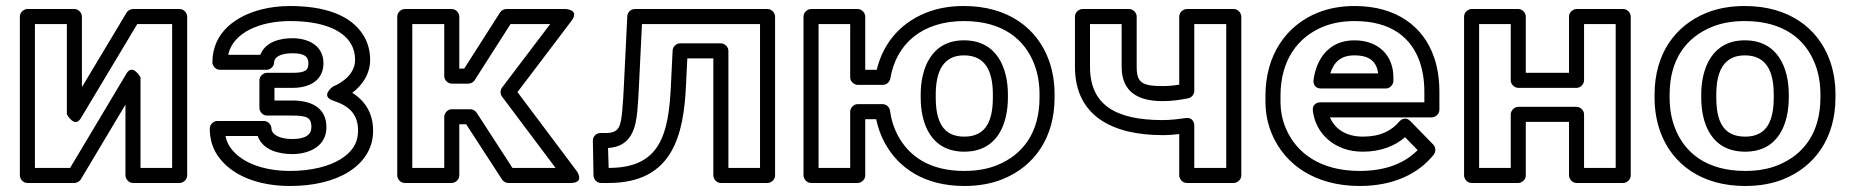

<svg xmlns="http://www.w3.org/2000/svg" viewBox="-20 -583 6155 638"><path d="M436.1 -503H552V-25H446.9V-326C446.9 -326 421 -373.3 400.4 -338.8L213 -25H96V-503H202.2V-203C202.2 -203 228 -155.7 248.6 -190.2ZM421.9 -553C414.7 -553 405.2 -548.7 400.5 -540.8L252.2 -293.4V-528C252.2 -538.7 242.3 -553 227.2 -553H71C60.3 -553 46 -543.1 46 -528V0C46 10.7 55.9 25 71 25H227.2C234.4 25 244 20.7 248.7 12.8L396.9 -235.4V0C396.9 10.7 406.8 25 421.9 25H577C587.7 25 602 15.1 602 0V-528C602 -538.7 592.1 -553 577 -553Z M1064.7 -160C1064.7 -228.1 1010.5 -249 951.7 -249H892V-291H951.7C1005.8 -291 1054.8 -313.6 1054.8 -373C1054.8 -432.7 1002.9 -456 951.7 -456C910.6 -456 861.9 -444.4 845.2 -401H738.3C754.4 -475.7 845.1 -513 944 -513C1046.2 -513 1117.5 -486.3 1146.3 -437.3C1155.3 -422.1 1159.9 -404.8 1159.9 -384C1159.9 -343.5 1127.9 -313 1085.9 -295C1085.9 -295 1042 -263.4 1088 -248.3C1140.2 -231 1169.8 -203.6 1169.8 -149C1169.8 -103.6 1146 -75.4 1111.2 -53.7C1073.1 -30.1 1013.9 -15 944 -15C847.5 -15 775.8 -47 743.7 -95.3C736.7 -105.9 732 -117.8 729.3 -131H836.3C853.9 -82.8 908.6 -71 951.7 -71C1005.8 -71 1064.7 -96 1064.7 -160ZM1014.7 -160C1014.7 -136.8 996.8 -121 951.7 -121C905 -121 882.1 -138.2 882.1 -156C882.1 -166.7 872.2 -181 857.1 -181H702C691.3 -181 677 -171.1 677 -156C677 -123.3 685.2 -93.2 702.1 -67.7C747.5 0.7 838.3 35 944 35C1020.7 35 1088.5 19.2 1137.6 -11.3C1180.9 -38.2 1219.8 -82.1 1219.8 -149C1219.8 -207.3 1192.4 -248.7 1150.4 -274.6C1181.7 -297.9 1209.9 -335 1209.9 -384C1209.9 -412.5 1203.2 -439.3 1189.4 -462.7C1145.9 -536.7 1051.4 -563 944 -563C909.8 -563 877.4 -559.1 847 -551.2C767.9 -530.7 685.8 -477.9 685.8 -376C685.8 -365.3 695.7 -351 710.8 -351H865.9C876.6 -351 890.9 -360.9 890.9 -376C890.9 -390.9 908 -406 951.7 -406C993.2 -406 1004.8 -394 1004.8 -373C1004.8 -351 996.9 -341 951.7 -341H867C856.3 -341 842 -331.1 842 -316V-224C842 -213.3 851.9 -199 867 -199H951.7C1004 -199 1014.7 -190 1014.7 -160Z M1542.8 -220H1481.2C1466.1 -220 1456.2 -205.7 1456.2 -195V-25H1350V-503H1456.2V-330C1456.2 -314.9 1470.5 -305 1481.2 -305H1536.2C1544.8 -305 1552.9 -309.7 1557.3 -316.5L1676.4 -503H1808.2L1648.3 -292.1C1641.6 -283.2 1641.7 -270.6 1648.2 -262L1826.1 -25H1682.9L1563.8 -208.6C1559.1 -215.7 1550.8 -220 1542.8 -220ZM1529.2 -170 1648.3 13.6C1652.7 20.3 1660.8 25 1669.3 25H1876.1C1925.4 25 1896.1 -15 1896.1 -15L1699.5 -276.9L1878.4 -512.9C1908.2 -552.2 1858.5 -553 1858.5 -553H1662.7C1654.6 -553 1646.2 -548.7 1641.6 -541.5L1522.5 -355H1506.2V-528C1506.2 -538.7 1496.3 -553 1481.2 -553H1325C1314.3 -553 1300 -543.1 1300 -528V0C1300 10.7 1309.9 25 1325 25H1481.2C1491.9 25 1506.2 15.1 1506.2 0V-170Z M2505.5 -503V-25H2400.4V-414C2400.4 -429.1 2386.1 -439 2375.4 -439H2240.1C2226.4 -439 2215.7 -427.4 2215.1 -415.2L2209.6 -304.2C2202.3 -134.9 2173.8 -25 2002.5 -25C2002.1 -46 2000.9 -69.8 2000.5 -91.2C2079.2 -95.6 2092.8 -160.1 2097.8 -214.2C2100 -238.4 2101.9 -267.7 2103.4 -301.9L2113.2 -503ZM2555.5 -528C2555.5 -538.7 2545.6 -553 2530.5 -553H2089.4C2077.2 -553 2065.1 -542.9 2064.4 -529.2L2053.4 -304.1C2051.8 -270.3 2050.2 -241.9 2048 -218.8C2042.6 -161.2 2038 -141 1991.5 -141H1975C1960.5 -141 1949.8 -128.9 1950 -115.5L1952.2 0.5C1952.4 12.1 1962.8 25 1977.2 25H2002.5C2214.3 25 2252.2 -132.1 2259.6 -301.8L2263.9 -389H2350.4V0C2350.4 10.7 2360.3 25 2375.4 25H2530.5C2541.2 25 2555.5 15.1 2555.5 0Z M2830.1 -301H2913.7C2926.2 -301 2936.5 -310.9 2938.4 -321.9C2957.7 -437.2 3044 -513 3183.2 -513C3312 -513 3386.3 -452 3417.7 -367.3C3428.7 -337.7 3434.3 -305.1 3434.3 -269V-259C3434.3 -142.9 3379.6 -68.8 3292.1 -33.7C3261.5 -21.4 3225.7 -15 3184.3 -15C3067.5 -15 2999.5 -64.9 2962.7 -134.2C2949.9 -158.4 2941.4 -185.3 2937.4 -215.3C2935.7 -227.6 2924.9 -237 2912.6 -237H2830.1C2815 -237 2805.1 -222.7 2805.1 -212V-25H2700V-503H2805.1V-326C2805.1 -310.9 2819.4 -301 2830.1 -301ZM2855.1 -351V-528C2855.1 -538.7 2845.2 -553 2830.1 -553H2675C2664.3 -553 2650 -543.1 2650 -528V0C2650 10.7 2659.9 25 2675 25H2830.1C2840.8 25 2855.1 15.1 2855.1 0V-187H2891.5C2896.9 -160.9 2906 -134.5 2918.6 -110.8C2963.8 -25.4 3051.3 35 3184.3 35C3230.9 35 3273.2 27.8 3310.7 12.7C3416.8 -29.8 3484.3 -124.9 3484.3 -259V-269C3484.3 -310.3 3477.8 -349 3464.6 -384.7C3426 -489 3330.1 -563 3183.2 -563C3142.8 -563 3105.8 -557.5 3072.3 -546.2C2980.9 -515.1 2916.1 -446.6 2893.3 -351ZM3329.2 -269C3329.2 -355.7 3293.6 -449 3183.2 -449C3073.7 -449 3039.4 -353.8 3039.4 -269V-259C3039.4 -172 3073.3 -79 3184.3 -79C3295 -79 3329.2 -172.1 3329.2 -259ZM3279.2 -269V-259C3279.2 -179.7 3255 -129 3184.3 -129C3113.3 -129 3089.4 -179.6 3089.4 -259V-269C3089.4 -346.3 3114.6 -399 3183.2 -399C3253.8 -399 3279.2 -347.4 3279.2 -269Z M3843.2 -247C3876 -247 3902.1 -251.2 3928.5 -256.5C3940 -258.8 3948.5 -269.3 3948.5 -281V-503H4054.7V-25H3948.5V-166C3948.5 -175.9 3942.6 -194 3919.9 -190.7C3895 -187.2 3868.9 -184 3843.2 -184C3687.2 -184 3602 -234.3 3602 -361V-503H3707.1V-361C3707.1 -276.7 3762.9 -247 3843.2 -247ZM3843.2 -297C3773.7 -297 3757.1 -309.1 3757.1 -361V-528C3757.1 -538.7 3747.2 -553 3732.1 -553H3577C3566.3 -553 3552 -543.1 3552 -528V-361C3552 -196.8 3677.6 -134 3843.2 -134C3862.4 -134 3880 -135.4 3898.5 -137.5V0C3898.5 10.7 3908.4 25 3923.5 25H4079.7C4090.4 25 4104.7 15.1 4104.7 0V-528C4104.7 -538.7 4094.8 -553 4079.7 -553H3923.5C3912.8 -553 3898.5 -543.1 3898.5 -528V-301.8C3881.2 -298.9 3864 -297 3843.2 -297Z M4690.7 -84.2C4649.5 -42.7 4588.1 -15 4498.2 -15C4367.3 -15 4287.6 -74.5 4252.8 -156.3C4241 -184.1 4235 -213.8 4235 -246V-265C4235 -381.6 4291.2 -460 4378.2 -494.8C4408.2 -506.8 4442.5 -513 4481.7 -513C4603 -513 4670.1 -457.6 4697.9 -376.9C4707.8 -347.9 4713 -315 4713 -278V-243H4367.3C4357.1 -243 4339.7 -236.8 4342.5 -214.9C4350.4 -152.3 4391.3 -108.1 4445.9 -88.9C4465.2 -82.1 4486.4 -79 4509.2 -79C4568.1 -79 4615.7 -98.1 4648.8 -127.2ZM4399.4 -193H4738C4748.7 -193 4763 -202.9 4763 -218V-278C4763 -319.7 4757.2 -358.1 4745.1 -393.1C4710.3 -494.4 4620.7 -563 4481.7 -563C4437.3 -563 4396.4 -555.9 4359.7 -541.2C4253.2 -498.7 4185 -399.4 4185 -265V-246C4185 -207.5 4192.2 -170.9 4206.8 -136.7C4250 -35.3 4350.7 35 4498.2 35C4611.9 35 4694.4 -6.6 4744.4 -69.4C4751.1 -77.9 4751.9 -93 4742.7 -102.4L4666.8 -180.4C4652.2 -195.4 4636.6 -187.2 4629.8 -179.1C4604.6 -149.3 4567.3 -129 4509.2 -129C4453 -129 4415.4 -154.4 4399.4 -193ZM4610.1 -326C4610.1 -399.9 4559.3 -449 4480.6 -449C4392.3 -449 4353.3 -382.5 4344.7 -317.3C4343.4 -307.3 4347.1 -289 4369.5 -289H4585.1C4600.2 -289 4610.1 -303.3 4610.1 -314ZM4559.4 -339H4400.4C4411.8 -374.8 4433.6 -399 4480.6 -399C4531.9 -399 4554.6 -377.4 4559.4 -339Z M5348.8 -25H5243.7V-203C5243.7 -218.1 5229.4 -228 5218.7 -228H5025.1C5010 -228 5000.1 -213.7 5000.1 -203V-25H4895V-503H5000.1V-316C5000.1 -300.9 5014.4 -291 5025.1 -291H5218.7C5233.8 -291 5243.7 -305.3 5243.7 -316V-503H5348.8ZM5373.8 25C5384.5 25 5398.8 15.1 5398.8 0V-528C5398.8 -538.7 5388.9 -553 5373.8 -553H5218.7C5208 -553 5193.7 -543.1 5193.7 -528V-341H5050.1V-528C5050.1 -538.7 5040.2 -553 5025.1 -553H4870C4859.3 -553 4845 -543.1 4845 -528V0C4845 10.7 4854.9 25 4870 25H5025.1C5035.8 25 5050.1 15.1 5050.1 0V-178H5193.7V0C5193.7 10.7 5203.6 25 5218.7 25Z M5528 -269C5528 -385.1 5582.7 -459.2 5670.2 -494.3C5700.8 -506.6 5736.6 -513 5778 -513C5906.8 -513 5981.1 -452 6012.5 -367.3C6023.5 -337.7 6029.1 -305.1 6029.1 -269V-259C6029.1 -142.9 5974.4 -68.8 5886.9 -33.7C5856.3 -21.4 5820.5 -15 5779.1 -15C5650.3 -15 5576 -76 5544.6 -160.7C5533.6 -190.3 5528 -222.9 5528 -259ZM5478 -269V-259C5478 -217.7 5484.5 -179 5497.7 -143.3C5536.3 -39 5632.2 35 5779.1 35C5825.7 35 5868 27.8 5905.6 12.7C6011.6 -29.8 6079.1 -124.9 6079.1 -259V-269C6079.1 -310.3 6072.6 -349 6059.4 -384.7C6020.8 -489 5924.9 -563 5778 -563C5731.4 -563 5689.1 -555.8 5651.5 -540.7C5545.5 -498.2 5478 -403.1 5478 -269ZM5924 -269C5924 -355.7 5888.4 -449 5778 -449C5668.1 -449 5633.1 -354.6 5633.1 -269V-259C5633.1 -171.2 5667.2 -79 5779.1 -79C5889.9 -79 5924 -172.1 5924 -259ZM5874 -269V-259C5874 -179.7 5849.8 -129 5779.1 -129C5706.7 -129 5683.1 -179.1 5683.1 -259V-269C5683.1 -346.7 5708.5 -399 5778 -399C5848.6 -399 5874 -347.4 5874 -269Z"/></svg>

Font: Asimov
Style: WidOu
Weight: 500
Designer: Google
Version: Version 2.000980; 2014